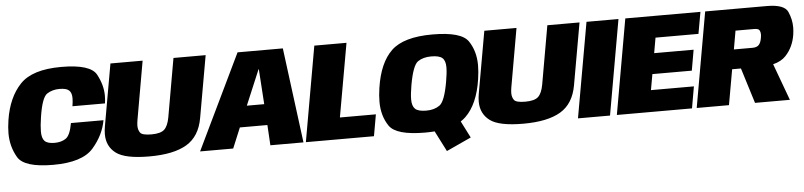

<svg xmlns="http://www.w3.org/2000/svg" viewBox="-55 -945 5688 1358"><g transform="rotate(-5 2789.0 -266.0)"><path d="M289 4Q83 4 37.8 -73.8Q-7.5 -151.5 -7.5 -244.5Q-7.5 -288.5 0.5 -339.5Q25.5 -498.5 112.2 -589.8Q199 -681 404.5 -681Q612 -681 653.5 -604Q695 -527 695 -451Q695 -424.5 691 -397H460Q465.5 -430.5 465.5 -454Q465.5 -492.5 446.5 -509.8Q427.5 -527 378.5 -527Q328.5 -527 290.5 -502.5Q252.5 -478 231.5 -339.5Q222 -277.5 222 -238Q222 -190 242 -170Q262 -150 312 -150Q360.5 -150 392.2 -172Q424 -194 439 -279.5H670Q652 -175.5 574 -85.8Q496 4 289 4Z M972 4Q799.5 4 735.2 -44.8Q671 -93.5 671 -179.5Q671 -206 676.5 -236.5L754 -675H982.5L909.5 -259.5Q905.5 -236.5 905.5 -218.5Q905.5 -190 919.8 -170Q934 -150 999.5 -150Q1065 -150 1091.2 -174.5Q1117.5 -199 1128.5 -259.5L1201.5 -675H1430L1352.5 -236.5Q1330 -106.5 1237.2 -51.2Q1144.5 4 972 4Z M1656.5 -675H1978L2065.5 0H1830.5L1822 -144.5H1626.5L1566.5 0H1331.5ZM1812.5 -293.5 1796 -543H1794L1689 -293.5Z M2201.5 -675H2430L2337.5 -153H2593L2566 0H2082.5Z M2996.5 3.5Q2964.5 6 2929 6Q2724 6 2675 -66.2Q2626 -138.5 2626 -239Q2626 -284 2634 -337.5Q2660.5 -513.5 2747.8 -597.2Q2835 -681 3040 -681Q3245 -681 3294 -608.8Q3343 -536.5 3343 -436Q3343 -391 3335 -337.5Q3308.5 -162 3221.5 -78Q3206 -63 3186.5 -50.5L3247 68.5L3071 149.5ZM2951 -148Q3008 -148 3045.8 -174.8Q3083.5 -201.5 3107.5 -337.5Q3119 -401.5 3119 -441.5Q3119 -488 3097 -507.5Q3075 -527 3018 -527Q2961 -527 2923.5 -501.5Q2886 -476 2861.5 -337.5Q2850.5 -275 2850.5 -235.5Q2850.5 -189 2872.2 -168.5Q2894 -148 2951 -148Z M3626.5 4Q3454 4 3389.8 -44.8Q3325.5 -93.5 3325.5 -179.5Q3325.5 -206 3331 -236.5L3408.5 -675H3637L3564 -259.5Q3560 -236.5 3560 -218.5Q3560 -190 3574.2 -170Q3588.5 -150 3654 -150Q3719.5 -150 3745.8 -174.5Q3772 -199 3783 -259.5L3856 -675H4084.5L4007 -236.5Q3984.5 -106.5 3891.8 -51.2Q3799 4 3626.5 4Z M4134 -675H4361L4242 0H4014.5Z M4409.5 -675H4943L4915.5 -521H4610.5L4591.5 -412.5H4871.5L4846 -266H4566L4546 -154H4851L4824 0H4290.5Z M4976.5 -675H5414Q5538.5 -675 5562.8 -620Q5587 -565 5587 -510Q5587 -485 5583 -458Q5569.5 -370 5514 -310.5Q5481.5 -275.5 5423 -261L5519 0H5271.5L5193.5 -251H5131L5086.5 0H4857.5ZM5287.5 -389.5Q5318.5 -389.5 5333 -405.2Q5347.5 -421 5353 -455Q5355.5 -469 5355.5 -480Q5355.5 -495.5 5348.5 -508.2Q5341.5 -521 5310.5 -521H5178.5L5155.5 -389.5Z"/></g></svg>

Font: Rudi
Style: Regular
Weight: 400
Italic angle: -10°
Designer: Tyler Finck
Foundry: Etcetera Type Company
Version: Version 1.111; ttfautohint (v1.8.4)